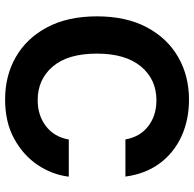

<svg xmlns="http://www.w3.org/2000/svg" viewBox="-24 -754 787 780"><g transform="rotate(90 370.0 -363.5)"><path d="M383.8 9.8Q286.6 9.8 210.4 -34.2Q134.3 -78.1 90.1 -161.6Q45.9 -245.1 45.9 -363.3Q45.9 -481.9 90.3 -565.7Q134.8 -649.4 211.4 -693.4Q288.1 -737.3 383.8 -737.3Q466.3 -737.3 533.2 -706.8Q600.1 -676.3 643.1 -618.4Q686 -560.5 696.8 -479H545.9Q535.6 -538.1 492.4 -571.5Q449.2 -605 386.7 -605Q301.8 -605 249.5 -542Q197.3 -479 197.3 -363.3Q197.3 -245.1 249.8 -183.8Q302.2 -122.6 386.2 -122.6Q448.2 -122.6 491.9 -156Q535.6 -189.5 546.4 -249H697.3Q689 -181.2 649.4 -122.3Q609.9 -63.5 542.7 -26.9Q475.6 9.8 383.8 9.8Z"/></g></svg>

Font: Inter
Style: Bold
Weight: 700
Designer: Rasmus Andersson
Foundry: rsms
Version: Version 4.001;git-9221beed3